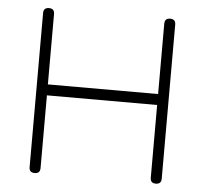

<svg xmlns="http://www.w3.org/2000/svg" viewBox="-48 -683 783 734"><g transform="rotate(5 343.5 -316.5)"><path d="M111 0Q100.5 0 95.2 -5.2Q90 -10.5 90 -21V-612Q90 -622.5 95.2 -627.8Q100.5 -633 111 -633Q121.5 -633 126.8 -627.8Q132 -622.5 132 -612V-342H555V-612Q555 -622.5 560.2 -627.8Q565.5 -633 576 -633Q586.5 -633 591.8 -627.8Q597 -622.5 597 -612V-21Q597 -10.5 591.8 -5.2Q586.5 0 576 0Q565.5 0 560.2 -5.2Q555 -10.5 555 -21V-300H132V-21Q132 -10.5 126.8 -5.2Q121.5 0 111 0Z"/></g></svg>

Font: Jura Light Light
Style: Regular
Weight: 300
Version: Version 5.106